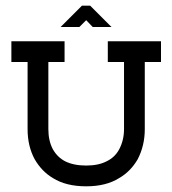

<svg xmlns="http://www.w3.org/2000/svg" viewBox="-20 -655 606 675"><path d="M372 -560 297 -635H268L193 -560H259L283 -584L306 -560ZM283 0Q353 0 399 -29Q439 -52 464 -95Q489 -143 489 -201V-437H546V-510H359V-437H416V-201Q416 -162 399 -130Q384 -102 355 -88Q326 -73 283 -73Q239 -73 209 -88Q182 -102 166 -130Q150 -160 150 -201V-437H207V-510H20V-437H77V-201Q77 -141 102 -95Q127 -52 166 -29Q212 0 283 0Z"/></svg>

Font: Venice Serif Bold
Style: Regular
Weight: 700
Designer: Bruno Pierini
Foundry: Unio | Creative Solutions
Version: Version 1.000;PS 001.000;hotconv 1.0.70;makeotf.lib2.5.58329